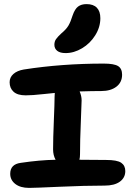

<svg xmlns="http://www.w3.org/2000/svg" viewBox="-20 -999 649 936"><path d="M299.8 -740.2Q272.9 -740.2 259 -751.2Q245.1 -762.2 245.1 -780.8Q245.1 -796.4 252.9 -807.9Q260.7 -819.3 279.8 -836.9Q302.7 -856 313.5 -874Q324.2 -892.1 334 -923.8Q344.7 -955.1 360.6 -967Q376.5 -979 401.9 -979Q435.1 -979 452.1 -961.4Q469.2 -943.8 469.2 -910.2Q469.2 -866.7 444.3 -826.9Q419.4 -787.1 380.1 -763.7Q340.8 -740.2 299.8 -740.2ZM122.1 -83Q79.1 -83 54.4 -102.3Q29.8 -121.6 29.8 -151.9Q29.8 -198.2 81.1 -205.1Q173.3 -218.8 251 -220.2Q238.8 -242.2 238.8 -271Q238.8 -321.3 242.4 -408.7Q246.1 -496.1 246.1 -526.9Q246.1 -530.3 246.6 -536.6Q247.1 -543 247.1 -545.9Q227.5 -543.9 194.1 -540.5Q160.6 -537.1 141.8 -535.6Q123 -534.2 105 -534.2Q65.4 -534.2 46.1 -551.8Q26.9 -569.3 26.9 -598.1Q26.9 -622.1 45.4 -638.4Q64 -654.8 96.2 -660.2Q280.8 -689 485.8 -689Q536.1 -689 555.7 -676.8Q575.2 -664.6 575.2 -634.8Q575.2 -597.7 547.4 -576.4Q519.5 -555.2 474.1 -555.2Q429.7 -555.2 368.2 -553.2Q377.9 -531.2 377.9 -509.8Q377.9 -493.2 374 -403.8Q370.1 -314.5 370.1 -247.1Q370.1 -231.9 367.2 -220.2Q385.7 -220.2 428.7 -219.7Q471.7 -219.2 497.1 -219.2Q550.8 -219.2 570.8 -205.6Q590.8 -191.9 590.8 -165Q590.8 -132.8 564.5 -113.5Q538.1 -94.2 490.2 -94.2Q394.5 -94.2 271.5 -88.6Q148.4 -83 122.1 -83Z"/></svg>

Font: Shantell Sans Irregular Bouncy
Style: Regular
Weight: 600
Designer: Stephen Nixon, Anya Danilova, Shantell Martin
Foundry: Arrow Type
Version: Version 1.006;[9816181b4]